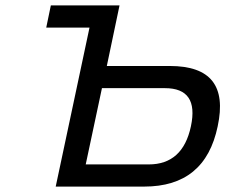

<svg xmlns="http://www.w3.org/2000/svg" viewBox="-20 -690 834 710"><path d="M186 0H513C664 0 754 -74 785 -223C817 -372 759 -446 608 -446H375L422 -670H168L151 -588H311ZM297 -82 357 -364H590C674 -364 706 -317 686 -223C666 -129 614 -82 530 -82Z"/></svg>

Font: LT Wave Text Italic
Style: Regular
Weight: 400
Designer: Daniel Lyons
Version: Version 2.5 (Glyphs App)